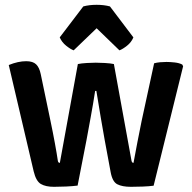

<svg xmlns="http://www.w3.org/2000/svg" viewBox="-20 -752 776 778"><path d="M15.5 -488.5Q53.5 -504 86 -504Q113.5 -504 126.5 -491.2Q139.5 -478.5 145 -452L184.5 -262.5Q194.5 -215 202.5 -171.2Q210.5 -127.5 214.5 -100Q216 -92 222.5 -92L295.5 -492.5Q310 -495.5 332.8 -496.8Q355.5 -498 368 -498Q380.5 -498 404.2 -496.8Q428 -495.5 441.5 -492.5L513 -100Q515 -92 521 -92Q528.5 -132 536.5 -174.5Q544.5 -217 554 -262.5L604.5 -495.5Q615 -498.5 628.8 -499.8Q642.5 -501 654.5 -501Q668.5 -501 687.2 -499Q706 -497 718.5 -490.5L722 -483.5L602.5 0.5Q584 3 558 4Q532 5 510.5 5Q475 5 455 -5.5Q435 -16 428 -56.5L404.5 -183Q397.5 -222 388.2 -276.2Q379 -330.5 370.5 -383.5H365.5Q357.5 -331 347.5 -277Q337.5 -223 330.5 -184.5L294.5 0Q275 2.5 248 3.8Q221 5 198.5 5Q165 5 145.5 -6.5Q126 -18 116.5 -57.5ZM425.5 -726 520.5 -600.5Q512.5 -581 495 -567Q477.5 -553 464 -548L371.5 -637.5L278.5 -548Q265 -553 247.8 -567Q230.5 -581 222 -600.5L317.5 -726Q341.5 -732.5 371.5 -732.5Q401.5 -732.5 425.5 -726Z"/></svg>

Font: Signika Negative SemiBold
Style: Regular
Weight: 600
Designer: Anna Giedryś
Foundry: Anna Giedryś
Version: Version 2.000; ttfautohint (v1.8.3) -l 8 -r 50 -G 200 -x 9 -